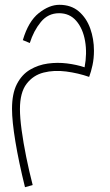

<svg xmlns="http://www.w3.org/2000/svg" viewBox="-20 -386 458 799"><path d="M84 393Q58 288 44 203Q30 118 30 67Q30 3 50.5 -36.5Q71 -76 105 -96Q139 -116 179 -121.5Q219 -127 259 -122Q299 -117 332 -106Q343 -164 334 -215.5Q325 -267 297.5 -299Q270 -331 226 -331Q180 -331 150 -294.5Q120 -258 104 -207L75 -219Q98 -297 141.5 -331.5Q185 -366 227 -366Q276 -366 308 -338.5Q340 -311 355.5 -267.5Q371 -224 371 -175Q371 -143 365 -115Q359 -87 351 -66Q305 -82 255 -88.5Q205 -95 161.5 -84Q118 -73 90.5 -37Q63 -1 63 68Q63 104 70 155.5Q77 207 89 266.5Q101 326 116 384Z"/></svg>

Font: Noto Sans Arabic Cond ExtLt
Style: Regular
Weight: 200
Width: 3
Designer: Monotype Design Team, Nadine Chahine, Nizar Qandah and Khaled Hosny
Foundry: Monotype Imaging Inc.
Version: Version 2.012; ttfautohint (v1.8.4.7-5d5b)